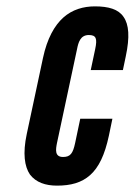

<svg xmlns="http://www.w3.org/2000/svg" viewBox="-20 -575 423 603"><path d="M159 -126C155 -106 151 -82 178 -82C201 -82 209 -93 216 -126L232 -202H333L322 -149C309 -88 290 -49 263 -25C236 -1 202 8 159 8C123 8 93 -2 74 -27C57 -52 51 -93 64 -154L115 -393C128 -454 151 -495 179 -520C207 -545 242 -555 278 -555C321 -555 352 -546 368 -522C385 -498 388 -459 375 -398L366 -355H265L279 -421C286 -454 282 -465 259 -465C232 -465 226 -441 222 -421Z"/></svg>

Font: League Gothic Italic
Style: Regular
Weight: 400
Designer: Tyler Finck
Foundry: The League of Moveable Type
Version: Version 1.001;PS 001.001;hotconv 1.0.56;makeotf.lib2.0.21325